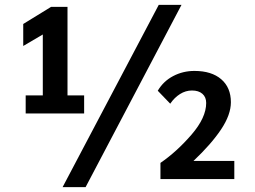

<svg xmlns="http://www.w3.org/2000/svg" viewBox="-20 -732 1044 785"><path d="M629 -712H722L330 33H236ZM85 -342H155V-591L75 -544V-634L189 -704H256V-342H324V-268H85ZM636 -66Q703 -112 763 -181.5Q823 -251 823 -311Q823 -335 807.5 -348.5Q792 -362 765 -362Q739 -362 716 -347.5Q693 -333 676 -308L625 -361Q648 -400 688 -421Q728 -442 775 -442Q845 -442 884.5 -408Q924 -374 924 -314Q924 -263 884 -203Q844 -143 771 -74H938V0H636Z"/></svg>

Font: Sarabun SemiBold
Style: Regular
Weight: 600
Designer: Suppakit Chalermlarp | Katatrad Co.,Ltd.
Foundry: Cadson Demak Co.,Ltd.
Version: Version 1.000; ttfautohint (v1.6)